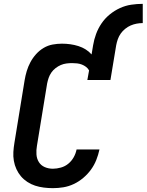

<svg xmlns="http://www.w3.org/2000/svg" viewBox="-20 -970 762 998"><path d="M255 8Q231 8 207.5 5Q184 2 162.5 -5Q141 -12 122 -24.5Q103 -37 89 -53.5Q75 -70 65.5 -90.5Q56 -111 52 -134Q48 -157 49.5 -180.5Q51 -204 55 -228L108 -553Q112 -577 119 -600.5Q126 -624 138 -646.5Q150 -669 167.5 -688.5Q185 -708 207 -721Q229 -734 253.5 -738.5Q278 -743 302 -743Q324 -743 345.5 -740Q367 -737 387.5 -730.5Q408 -724 425.5 -713Q443 -702 456 -687L464 -735Q469 -765 479.5 -793.5Q490 -822 507.5 -848Q525 -874 550 -894.5Q575 -915 603.5 -928Q632 -941 662 -945.5Q692 -950 722 -950V-850Q706 -850 690 -847Q674 -844 659 -837.5Q644 -831 630.5 -820Q617 -809 607.5 -795.5Q598 -782 592.5 -766.5Q587 -751 584 -735L554 -554H434L443 -604Q437 -615 427 -622.5Q417 -630 405.5 -634.5Q394 -639 381 -640.5Q368 -642 355 -642Q340 -642 325 -640Q310 -638 296 -632Q282 -626 269 -616Q256 -606 247 -593Q238 -580 233 -565.5Q228 -551 225 -536L172 -212Q168 -190 169.5 -167.5Q171 -145 182 -127.5Q193 -110 212.5 -101.5Q232 -93 255 -93Q275 -93 296.5 -99Q318 -105 335 -119Q352 -133 363 -152.5Q374 -172 378 -193H497Q491 -165 480.5 -138.5Q470 -112 453 -88.5Q436 -65 413 -45.5Q390 -26 363.5 -13.5Q337 -1 309.5 3.5Q282 8 255 8Z"/></svg>

Font: Iosevka Curly Extended Oblique
Style: Bold
Weight: 700
Width: 7
Italic angle: -9°
Monospace: yes
Designer: Belleve Invis
Foundry: Belleve Invis
Version: Version 11.1.0; ttfautohint (v1.8.3)